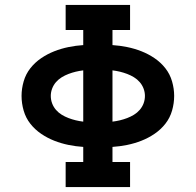

<svg xmlns="http://www.w3.org/2000/svg" viewBox="-20 -755 790 775"><path d="M245 0V-101H316V-162Q286 -164 256.5 -170Q227 -176 199 -187Q171 -198 146 -215Q121 -232 102.5 -255.5Q84 -279 75.5 -308.5Q67 -338 67 -368Q67 -397 75.5 -426.5Q84 -456 102.5 -479.5Q121 -503 146 -520Q171 -537 199 -548Q227 -559 256.5 -565Q286 -571 316 -573V-634H245V-735H505V-634H434V-573Q464 -571 493.5 -565Q523 -559 551 -548Q579 -537 604 -520Q629 -503 647.5 -479.5Q666 -456 674.5 -426.5Q683 -397 683 -368Q683 -338 674.5 -308.5Q666 -279 647.5 -255.5Q629 -232 604 -215Q579 -198 551 -187Q523 -176 493.5 -170Q464 -164 434 -162V-101H505V0ZM316 -264V-471Q300 -469 285.5 -465.5Q271 -462 256.5 -456.5Q242 -451 229 -443Q216 -435 206 -423.5Q196 -412 190.5 -397.5Q185 -383 185 -368Q185 -352 190.5 -337.5Q196 -323 206 -311.5Q216 -300 229 -292Q242 -284 256.5 -278.5Q271 -273 285.5 -269.5Q300 -266 316 -264ZM434 -264Q450 -266 464.5 -269.5Q479 -273 493.5 -278.5Q508 -284 521 -292Q534 -300 544 -311.5Q554 -323 559.5 -337.5Q565 -352 565 -368Q565 -383 559.5 -397.5Q554 -412 544 -423.5Q534 -435 521 -443Q508 -451 493.5 -456.5Q479 -462 464.5 -465.5Q450 -469 434 -471Z"/></svg>

Font: Iosevka Etoile
Style: Bold
Weight: 700
Designer: Belleve Invis
Foundry: Belleve Invis
Version: Version 28.1.0; ttfautohint (v1.8.4)